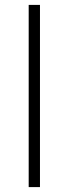

<svg xmlns="http://www.w3.org/2000/svg" viewBox="-20 -763 280 783"><path d="M97 0V-743H143V0Z"/></svg>

Font: Saira Thin ExtraLight
Style: Regular
Weight: 250
Version: Version 1.101